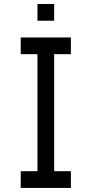

<svg xmlns="http://www.w3.org/2000/svg" viewBox="-20 -1020 540 957"><path d="M83.3 -83.3V-166.7H166.7V-750H83.3V-833.3H333.3V-750H250V-166.7H333.3V-83.3ZM250 -1000V-916.7H166.7V-1000Z"/></svg>

Font: GalmuriMono11 Regular
Style: Regular
Weight: 400
Designer: Lee Minseo (quiple)
Version: Version 2.399;hotconv 1.1.1;makeotfexe 2.6.0 DEVELOPMENT